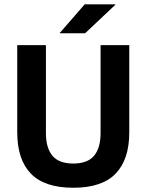

<svg xmlns="http://www.w3.org/2000/svg" viewBox="-20 -846 672 880"><path d="M316 14.5Q184 14.5 121.5 -50.2Q59 -115 59 -239.5V-639H190.5V-236.5Q190.5 -168 220.2 -132.2Q250 -96.5 316 -96.5Q381.5 -96.5 411.2 -132.2Q441 -168 441 -236.5V-639H572.5V-239.5Q572.5 -115 510 -50.2Q447.5 14.5 316 14.5ZM368 -826H509V-824.5L370 -693.5H254V-695Z"/></svg>

Font: Anek Gujarati Medium SemiBold
Style: Regular
Weight: 600
Version: Version 1.003